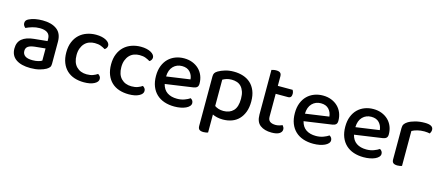

<svg xmlns="http://www.w3.org/2000/svg" viewBox="-53 -1178 4448 1938"><g transform="rotate(15 2171.0 -209.0)"><path d="M245 -67Q280 -67 306 -74Q332 -81 343 -89V-216L234 -205Q188 -200 165 -184.5Q142 -169 142 -137Q142 -104 167 -85.5Q192 -67 245 -67ZM243 -482Q336 -482 391 -441.5Q446 -401 446 -314V-81Q446 -58 435.5 -45.5Q425 -33 407 -22Q381 -7 340 4Q299 15 245 15Q148 15 93.5 -23Q39 -61 39 -135Q39 -201 81.5 -236Q124 -271 204 -279L343 -293V-315Q343 -359 314.5 -379Q286 -399 235 -399Q195 -399 158 -388Q121 -377 92 -363Q82 -371 75 -382.5Q68 -394 68 -408Q68 -425 76.5 -436Q85 -447 103 -455Q131 -469 167 -475.5Q203 -482 243 -482Z M810 -397Q778 -397 751 -386.5Q724 -376 704.5 -355Q685 -334 673.5 -303.5Q662 -273 662 -233Q662 -154 703 -112.5Q744 -71 810 -71Q848 -71 875 -81Q902 -91 922 -105Q935 -97 943 -86Q951 -75 951 -59Q951 -28 910.5 -7Q870 14 804 14Q749 14 703.5 -1Q658 -16 625 -47Q592 -78 573.5 -124.5Q555 -171 555 -233Q555 -295 574.5 -342Q594 -389 627.5 -420Q661 -451 706 -466.5Q751 -482 801 -482Q834 -482 860.5 -476Q887 -470 906 -459.5Q925 -449 935.5 -435.5Q946 -422 946 -407Q946 -393 938.5 -381.5Q931 -370 920 -364Q899 -377 873.5 -387Q848 -397 810 -397Z M1278 -397Q1246 -397 1219 -386.5Q1192 -376 1172.5 -355Q1153 -334 1141.5 -303.5Q1130 -273 1130 -233Q1130 -154 1171 -112.5Q1212 -71 1278 -71Q1316 -71 1343 -81Q1370 -91 1390 -105Q1403 -97 1411 -86Q1419 -75 1419 -59Q1419 -28 1378.5 -7Q1338 14 1272 14Q1217 14 1171.5 -1Q1126 -16 1093 -47Q1060 -78 1041.5 -124.5Q1023 -171 1023 -233Q1023 -295 1042.5 -342Q1062 -389 1095.5 -420Q1129 -451 1174 -466.5Q1219 -482 1269 -482Q1302 -482 1328.5 -476Q1355 -470 1374 -459.5Q1393 -449 1403.5 -435.5Q1414 -422 1414 -407Q1414 -393 1406.5 -381.5Q1399 -370 1388 -364Q1367 -377 1341.5 -387Q1316 -397 1278 -397Z M1597 -181Q1611 -124 1651.5 -96.5Q1692 -69 1755 -69Q1797 -69 1832 -82Q1867 -95 1888 -110Q1916 -94 1916 -65Q1916 -48 1903 -33.5Q1890 -19 1867.5 -8.5Q1845 2 1814.5 8Q1784 14 1749 14Q1691 14 1643.5 -2Q1596 -18 1562 -50Q1528 -82 1509.5 -129Q1491 -176 1491 -238Q1491 -298 1509 -343.5Q1527 -389 1558 -419.5Q1589 -450 1631 -466Q1673 -482 1721 -482Q1769 -482 1808.5 -466.5Q1848 -451 1876.5 -423.5Q1905 -396 1920.5 -358Q1936 -320 1936 -275Q1936 -250 1924 -238.5Q1912 -227 1889 -223ZM1721 -401Q1666 -401 1629.5 -364Q1593 -327 1591 -258L1837 -293Q1833 -338 1804 -369.5Q1775 -401 1721 -401Z M2255 14Q2223 14 2195 7.5Q2167 1 2147 -9V179Q2140 182 2127.5 184.5Q2115 187 2100 187Q2071 187 2057 176Q2043 165 2043 138V-379Q2043 -401 2051 -414.5Q2059 -428 2081 -441Q2109 -457 2149.5 -469.5Q2190 -482 2241 -482Q2293 -482 2338 -467.5Q2383 -453 2416 -423Q2449 -393 2468 -346.5Q2487 -300 2487 -236Q2487 -173 2469.5 -126.5Q2452 -80 2421.5 -48.5Q2391 -17 2348.5 -1.5Q2306 14 2255 14ZM2239 -71Q2304 -71 2342 -110.5Q2380 -150 2380 -236Q2380 -280 2369 -311Q2358 -342 2339.5 -361.5Q2321 -381 2295.5 -389.5Q2270 -398 2241 -398Q2209 -398 2186.5 -390.5Q2164 -383 2147 -373V-98Q2164 -86 2187 -78.5Q2210 -71 2239 -71Z M2705 -137Q2705 -101 2726 -86Q2747 -71 2785 -71Q2802 -71 2821 -76Q2840 -81 2854 -88Q2861 -80 2866.5 -70Q2872 -60 2872 -46Q2872 -20 2845.5 -3Q2819 14 2765 14Q2690 14 2645.5 -19.5Q2601 -53 2601 -130V-597Q2608 -599 2621 -602Q2634 -605 2649 -605Q2678 -605 2691.5 -594Q2705 -583 2705 -557V-458H2860Q2864 -452 2867.5 -441Q2871 -430 2871 -418Q2871 -375 2834 -375H2705V-137Z M3048 -181Q3062 -124 3102.5 -96.5Q3143 -69 3206 -69Q3248 -69 3283 -82Q3318 -95 3339 -110Q3367 -94 3367 -65Q3367 -48 3354 -33.5Q3341 -19 3318.5 -8.5Q3296 2 3265.5 8Q3235 14 3200 14Q3142 14 3094.5 -2Q3047 -18 3013 -50Q2979 -82 2960.5 -129Q2942 -176 2942 -238Q2942 -298 2960 -343.5Q2978 -389 3009 -419.5Q3040 -450 3082 -466Q3124 -482 3172 -482Q3220 -482 3259.5 -466.5Q3299 -451 3327.5 -423.5Q3356 -396 3371.5 -358Q3387 -320 3387 -275Q3387 -250 3375 -238.5Q3363 -227 3340 -223ZM3172 -401Q3117 -401 3080.5 -364Q3044 -327 3042 -258L3288 -293Q3284 -338 3255 -369.5Q3226 -401 3172 -401Z M3575 -181Q3589 -124 3629.5 -96.5Q3670 -69 3733 -69Q3775 -69 3810 -82Q3845 -95 3866 -110Q3894 -94 3894 -65Q3894 -48 3881 -33.5Q3868 -19 3845.5 -8.5Q3823 2 3792.5 8Q3762 14 3727 14Q3669 14 3621.5 -2Q3574 -18 3540 -50Q3506 -82 3487.5 -129Q3469 -176 3469 -238Q3469 -298 3487 -343.5Q3505 -389 3536 -419.5Q3567 -450 3609 -466Q3651 -482 3699 -482Q3747 -482 3786.5 -466.5Q3826 -451 3854.5 -423.5Q3883 -396 3898.5 -358Q3914 -320 3914 -275Q3914 -250 3902 -238.5Q3890 -227 3867 -223ZM3699 -401Q3644 -401 3607.5 -364Q3571 -327 3569 -258L3815 -293Q3811 -338 3782 -369.5Q3753 -401 3699 -401Z M4125 -2Q4118 1 4105.5 3.5Q4093 6 4078 6Q4049 6 4035 -5Q4021 -16 4021 -42V-370Q4021 -395 4031 -410.5Q4041 -426 4063 -440Q4092 -458 4137 -470Q4182 -482 4236 -482Q4324 -482 4324 -432Q4324 -420 4320 -409.5Q4316 -399 4311 -391Q4301 -393 4286 -395Q4271 -397 4254 -397Q4214 -397 4181 -388.5Q4148 -380 4125 -367Z"/></g></svg>

Font: Baloo Tammudu 2 Medium
Style: Regular
Weight: 500
Designer: Maithili Shingre, Omkar Shende and Ek Type
Foundry: Ek Type
Version: Version 1.640;hotconv 1.0.111;makeotfexe 2.5.65597; ttfautoh